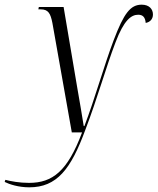

<svg xmlns="http://www.w3.org/2000/svg" viewBox="-135 -566 674 821"><path d="M-10 235C108 235 168 158 230 -11C281 -144 318 -278 359 -385C395 -480 426 -503 456 -503C476 -503 486 -492 488 -468C505 -471 519 -483 519 -504C519 -527 503 -546 471 -546C423 -546 395 -510 351 -394C310 -286 271 -145 226 -27H223C219 -56 203 -146 195 -193L137 -536H31L29 -526H39C72 -526 81 -508 89 -468L172 0H216C154 166 90 216 -11 216C-52 216 -89 209 -112 203L-115 212C-95 222 -56 235 -10 235Z"/></svg>

Font: Noto Serif Display Condensed Light
Style: Italic
Weight: 300
Width: 3
Italic angle: -12°
Designer: Monotype Design Team
Foundry: Monotype Imaging Inc.
Version: Version 2.009